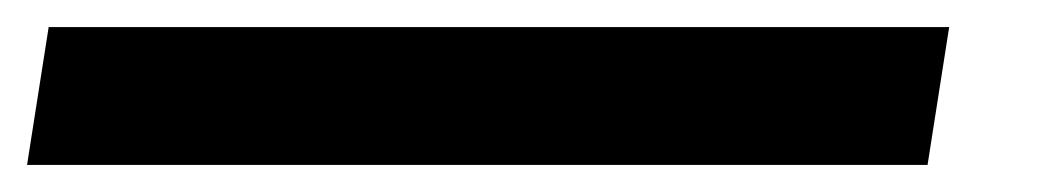

<svg xmlns="http://www.w3.org/2000/svg" viewBox="-21 100 772 142"><path d="M-1 222H665L681 120H15Z"/></svg>

Font: Charger Pro
Style: BlkExtObl
Weight: 900
Designer: Jasper
Foundry: Cannot Into Space Fonts
Version: Version 1.09